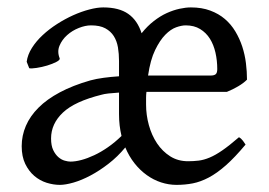

<svg xmlns="http://www.w3.org/2000/svg" viewBox="-20 -489 732 523"><path d="M652.8 -272Q643.1 -262.2 628.4 -253.7Q613.8 -245.1 598.1 -238.8H378.9Q377.9 -230.5 377.9 -221.7V-204.1Q377.9 -175.8 385.5 -148.2Q393.1 -120.6 407.7 -98.6Q422.4 -76.7 443.6 -63.2Q464.8 -49.8 492.2 -49.8Q507.3 -49.8 521.2 -51.5Q535.2 -53.2 551 -59.8Q566.9 -66.4 585.9 -79.6Q605 -92.8 630.9 -115.2Q637.2 -111.8 641.8 -105.5Q646.5 -99.1 648.9 -95.2Q619.6 -60.1 595.2 -38.6Q570.8 -17.1 548.6 -5.4Q526.4 6.3 505.1 10.5Q483.9 14.6 460.9 14.6Q439.5 14.6 418.7 7.8Q397.9 1 379.6 -12.2Q361.3 -25.4 346.4 -44.2Q331.5 -63 321.3 -87.4Q300.3 -62 275.6 -43Q251 -23.9 226.6 -11Q202.1 2 180.2 8.3Q158.2 14.6 143.1 14.6Q125.5 14.6 106.9 8.8Q88.4 2.9 73.5 -9.8Q58.6 -22.5 48.8 -42.5Q39.1 -62.5 39.1 -90.8Q39.1 -119.6 50.5 -146.2Q62 -172.9 85 -195.8Q107.9 -218.8 143.1 -237.5Q178.2 -256.3 226.1 -270Q242.2 -274.4 262.5 -277.1Q282.7 -279.8 304.2 -281.2V-323.2Q304.2 -342.3 301.3 -359.9Q298.3 -377.4 290 -390.6Q281.7 -403.8 266.8 -411.9Q252 -419.9 228 -419.9Q212.4 -419.9 194.6 -412.8Q176.8 -405.8 162.8 -393.3Q148.9 -380.9 142.1 -364.5Q135.3 -348.1 142.6 -330.1Q144 -325.7 133.5 -320.3Q123 -314.9 108.6 -310.5Q94.2 -306.2 79.8 -304Q65.4 -301.8 59.6 -303.2L52.7 -320.8Q55.2 -339.8 66.9 -358.4Q78.6 -377 96.2 -393.3Q113.8 -409.7 135.5 -423.6Q157.2 -437.5 179.4 -447.5Q201.7 -457.5 223.1 -463.1Q244.6 -468.8 261.2 -468.8Q304.2 -468.8 329.3 -451.2Q354.5 -433.6 365.7 -398.4Q381.3 -418 398.9 -431.6Q416.5 -445.3 434.3 -453.4Q452.1 -461.4 469 -465.1Q485.8 -468.8 500 -468.8Q529.8 -468.8 552.7 -460.2Q575.7 -451.7 592.5 -437.3Q609.4 -422.9 621.1 -403.3Q632.8 -383.8 639.9 -362.1Q647 -340.3 649.9 -317.1Q652.8 -293.9 652.8 -272ZM311 -118.7Q307.6 -132.8 305.9 -147.5Q304.2 -162.1 304.2 -178.2V-236.8Q288.1 -235.8 275.4 -234.4Q262.7 -232.9 256.8 -231Q183.6 -212.9 151.4 -182.4Q119.1 -151.9 119.1 -111.8Q119.1 -92.3 125 -80.1Q130.9 -67.9 139.2 -60.8Q147.5 -53.7 156.5 -51.3Q165.5 -48.8 171.9 -48.8Q185.1 -48.8 201.7 -53.2Q218.3 -57.6 236.6 -66.2Q254.9 -74.7 273.9 -87.9Q293 -101.1 311 -118.7ZM485.8 -419.9Q474.6 -419.9 459.7 -414.6Q444.8 -409.2 430.2 -394.3Q415.5 -379.4 402.6 -352.8Q389.6 -326.2 383.3 -283.2H553.2Q563.5 -283.2 567.6 -286.9Q571.8 -290.5 571.8 -300.8Q571.8 -324.2 566.9 -345.7Q562 -367.2 551.8 -383.5Q541.5 -399.9 525.1 -409.9Q508.8 -419.9 485.8 -419.9Z"/></svg>

Font: Gentium Plus Afr
Style: Regular
Weight: 400
Designer: J. Victor Gaultney, Annie Olsen, Iska Routamaa, Becca Hirsbrunner
Foundry: SIL International
Version: Version 5.000